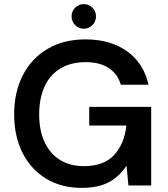

<svg xmlns="http://www.w3.org/2000/svg" viewBox="-20 -904 819 936"><path d="M378 12Q279 12 205 -33Q131 -78 90 -158.5Q49 -239 49 -347Q49 -454 91 -536.5Q133 -619 211.5 -665.5Q290 -712 397 -712Q519 -712 600 -653.5Q681 -595 704 -491H569Q554 -543 510.5 -572Q467 -601 397 -601Q326 -601 275 -570.5Q224 -540 197.5 -482.5Q171 -425 171 -346Q171 -267 198 -210Q225 -153 274 -123.5Q323 -94 389 -94Q487 -94 537 -149Q587 -204 596 -292H415V-383H717V0H606L597 -96Q574 -62 544 -37.5Q514 -13 473.5 -0.5Q433 12 378 12ZM389 -764Q364 -764 346.5 -781.5Q329 -799 329 -824Q329 -849 346.5 -866.5Q364 -884 389 -884Q413 -884 430.5 -866.5Q448 -849 448 -824Q448 -799 430.5 -781.5Q413 -764 389 -764Z"/></svg>

Font: DM Sans 9pt
Style: Semibold
Weight: 600
Designer: Colophon Foundry, Jonny Pinhorn
Foundry: Colophon Foundry
Version: Version 4.004;gftools[0.9.30]